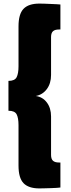

<svg xmlns="http://www.w3.org/2000/svg" viewBox="-20 -888 394 1068"><path d="M27 -438Q62 -438 72.5 -458.5Q83 -479 83 -519V-741Q83 -810 111 -839Q139 -868 199 -868Q208 -868 226 -867.5Q244 -867 262.5 -866Q281 -865 296 -864.5Q311 -864 316 -863V-724H309Q285 -724 274.5 -714Q264 -704 264 -682V-471Q264 -424 240.5 -392.5Q217 -361 179 -354Q217 -349 240.5 -318Q264 -287 264 -240V-26Q264 -4 274.5 6Q285 16 309 16H316V155Q311 156 296 157Q281 158 262.5 158.5Q244 159 226 159.5Q208 160 199 160Q139 160 111 131Q83 102 83 33V-192Q83 -232 72.5 -252Q62 -272 27 -272Z"/></svg>

Font: Encode Sans Wide
Style: Black
Weight: 900
Designer: Pablo Impallari, Andres Torresi
Foundry: Pablo Impallari, Andres Torresi
Version: Version 1.000; ttfautohint (v1.00) -l 8 -r 50 -G 200 -x 14 -